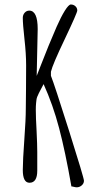

<svg xmlns="http://www.w3.org/2000/svg" viewBox="-20 -799 452 843"><path d="M87.4 -627.4Q94.7 -562.5 94.7 -512.2Q94.7 -452.1 94.2 -408.2L93.3 -322.3Q93.3 -274.4 86.9 -187.5Q80.1 -94.2 80.1 -52.7Q80.1 3.4 109.4 3.4Q143.6 3.4 143.6 -49.8V-131.8Q143.6 -163.1 140.6 -224.6Q137.2 -282.2 137.2 -317.4Q137.2 -333.5 138.4 -345.9Q139.6 -358.4 140.1 -360.8Q141.1 -371.6 150.9 -390.6Q163.6 -416 171.4 -429.7Q212.4 -339.4 239.5 -236.6Q266.6 -133.8 293.5 19.5Q297.4 19.5 304.7 21.5Q312 23.4 316.9 23.4Q329.1 23.4 338.9 14.9Q348.6 6.3 348.6 -5.4Q348.6 -17.6 283.9 -222.4Q219.2 -427.2 203.6 -466.3V-483.9Q210.4 -514.6 265.1 -628.9Q319.3 -743.2 319.3 -752.9Q319.3 -764.2 311 -771.7Q302.7 -779.3 291 -779.3Q281.7 -779.3 264.6 -752Q247.6 -724.6 228.5 -681.2Q191.9 -597.2 160.2 -514.6Q143.6 -471.2 141.1 -465.8L145.5 -671.4Q145.5 -752.4 108.4 -752.4Q96.7 -752.4 88.4 -743.2Q80.1 -733.9 80.1 -720.7Q80.1 -692.9 87.4 -627.4Z"/></svg>

Font: Amatica SC
Style: Bold
Weight: 400
Designer: Vernon Adams, Ben Nathan
Foundry: newtypography
Version: Version 2.000